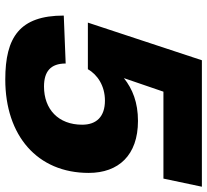

<svg xmlns="http://www.w3.org/2000/svg" viewBox="-48 -702 766 709"><g transform="rotate(90 334.5 -347.0)"><path d="M273 16C480 16 618 -102 618 -292C618 -402 553 -474 426 -474C358 -474 308 -454 268 -422L318 -568H639L669 -710H202L63 -289H235C255 -324 296 -352 351 -352C410 -352 440 -321 440 -268C440 -180 383 -127 299 -127C244 -127 214 -151 214 -207L37 -200C37 -37 117 16 273 16Z"/></g></svg>

Font: Geist ExtraBold
Style: Italic
Weight: 800
Italic angle: -12°
Designer: Basement.studio, Andrés Briganti, Mateo Zaragoza
Foundry: Basement.studio, Vercel, Andrés Briganti, Guido Ferreyra, Mateo Zaragoza
Version: Version 1.500